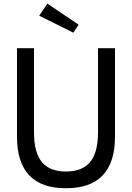

<svg xmlns="http://www.w3.org/2000/svg" viewBox="-20 -1013 720 1048"><path d="M340 14.5Q72.7 14.5 72.7 -267.7V-750H165.5V-290.9Q165.5 -180.9 208.2 -128.9Q250.9 -76.8 340 -76.8Q429.5 -76.8 472.3 -128.9Q515 -180.9 515 -290.9V-750H607.7V-267.7Q607.7 14.5 340 14.5ZM380.5 -834.5 194.1 -927.3 238.6 -993.2 409.5 -878.2Z"/></svg>

Font: Spartan Med
Style: Regular
Weight: 500
Designer: Matt Bailey, Mirko Velimirovic
Foundry: Matt Bailey
Version: Version 1.005